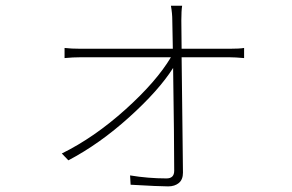

<svg xmlns="http://www.w3.org/2000/svg" viewBox="-20 -621 1040 684"><path d="M627 -447.3H797.9Q834 -447.3 849.6 -450.2V-414.1Q817.4 -417 796.9 -417H627Q627.9 -337.9 629.9 -172.4Q631.8 -6.8 631.8 -5.9Q631.8 18.6 617.2 30.8Q602.5 43 579.1 43Q547.9 43 445.3 37.1L443.4 3.9Q507.8 14.6 573.2 14.6Q600.6 14.6 600.6 -12.7Q600.6 -123 596.7 -378.9Q545.9 -298.8 440.4 -203.6Q335 -108.4 223.6 -49.8L200.2 -74.2Q315.4 -130.9 426.3 -230.5Q537.1 -330.1 588.9 -417H267.6Q239.3 -417 210 -414.1V-450.2Q233.4 -447.3 267.6 -447.3H595.7L593.8 -548.8Q593.8 -573.2 588.9 -600.6H628.9Q626 -583 626 -548.8Z"/></svg>

Font: GenEi Gothic M ExtraLight
Style: Regular
Weight: 200
Designer: o_tamon (Modified); [Source Han Sans]
Ryoko NISHIZUKA  (kana & ideographs); Paul D. Hunt (Latin, Greek & Cyrillic); Wenl
Version: Version 1.1a;Original Version 1.004